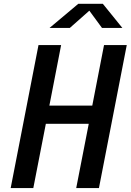

<svg xmlns="http://www.w3.org/2000/svg" viewBox="-20 -960 667 980"><path d="M369 0H485L627 -730H511L451 -421H232L292 -730H176.5L34.5 0H150L214 -328H433ZM233 -817.5H336.5L436 -905.5L500.5 -817.5H604.5L505 -940.5H379.5Z"/></svg>

Font: Monaspace Krypton Medium
Style: Italic
Weight: 500
Italic angle: -11°
Designer: Riley Cran & the Lettermatic Team
Foundry: Lettermatic
Version: Version 1.101 (Monaspace Krypton)